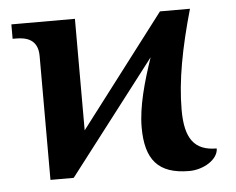

<svg xmlns="http://www.w3.org/2000/svg" viewBox="-44 -588 799 650"><g transform="rotate(-5 355.5 -262.5)"><path d="M574 11C623 11 673 -20 673 -57C597 -57 566 -100 566 -197C566 -296 587 -406 624 -536H522L233 -157V-536H17V-487H28C63 -487 103 -478 103 -421V0H182L477 -384C450 -305 426 -221 426 -150C426 -41 468 11 574 11Z"/></g></svg>

Font: Noto Serif Semi
Style: Regular
Weight: 600
Designer: Monotype Design Team
Foundry: Monotype Imaging Inc.
Version: Version 1.002